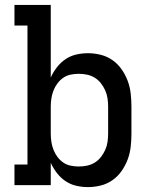

<svg xmlns="http://www.w3.org/2000/svg" viewBox="-20 -755 640 783"><path d="M339 8Q314 8 290.5 2.5Q267 -3 247 -16.5Q227 -30 212 -49.5Q197 -69 187 -91V0H39V-84H92V-651H39V-735H187V-439Q197 -461 212 -480.5Q227 -500 247 -513.5Q267 -527 290.5 -532.5Q314 -538 339 -538Q365 -538 391 -531.5Q417 -525 439 -509.5Q461 -494 476.5 -471.5Q492 -449 501 -424.5Q510 -400 513 -373.5Q516 -347 516 -320V-210Q516 -183 513 -156.5Q510 -130 501 -105.5Q492 -81 476.5 -58.5Q461 -36 439 -20.5Q417 -5 391 1.5Q365 8 339 8ZM301 -76Q318 -76 335 -79.5Q352 -83 366.5 -92Q381 -101 391.5 -114.5Q402 -128 409 -143.5Q416 -159 418.5 -176Q421 -193 421 -210V-320Q421 -337 418.5 -354Q416 -371 409 -386.5Q402 -402 391.5 -415.5Q381 -429 366.5 -438Q352 -447 335 -450.5Q318 -454 301 -454Q284 -454 267.5 -450.5Q251 -447 237.5 -437.5Q224 -428 214 -414.5Q204 -401 198 -385.5Q192 -370 189.5 -353.5Q187 -337 187 -320V-210Q187 -193 189.5 -176.5Q192 -160 198 -144.5Q204 -129 214 -115.5Q224 -102 237.5 -92.5Q251 -83 267.5 -79.5Q284 -76 301 -76Z"/></svg>

Font: Iosevka Slab Medium Extended
Style: Regular
Weight: 500
Width: 7
Monospace: yes
Designer: Belleve Invis
Foundry: Belleve Invis
Version: Version 11.1.1; ttfautohint (v1.8.3)